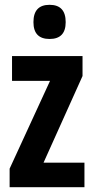

<svg xmlns="http://www.w3.org/2000/svg" viewBox="-20 -778 391 798"><path d="M119 -686Q119 -616 186 -616Q253 -616 253 -686Q253 -758 186 -758Q119 -758 119 -686ZM331 -102H161L323 -462V-545H30V-442H188L20 -77V0H331Z"/></svg>

Font: Noto Sans UI Condensed
Style: Bold
Weight: 700
Width: 3
Designer: Monotype Design Team
Foundry: Monotype Imaging Inc.
Version: 1.001